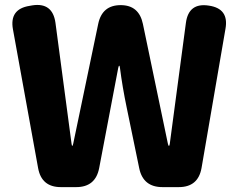

<svg xmlns="http://www.w3.org/2000/svg" viewBox="-20 -766 975 786"><path d="M229 0Q150 0 136 -78L33 -646Q18 -729 101 -742L112 -744Q195 -757 207 -673L273 -177Q274 -169 276 -169Q278 -169 280 -179L382 -668Q398 -745 474 -745Q549 -745 565 -668L667 -179Q669 -169 671.5 -169Q674 -169 675 -177L741 -672Q752 -756 835 -743Q918 -731 903 -648L805 -78Q791 0 712 0H645Q566 0 550 -77L499 -324Q481 -410 471 -489Q470 -497 468 -497Q466 -497 464 -488L386 -78Q371 0 292 0Z"/></svg>

Font: Resource Han Rounded JP Heavy
Style: Regular
Weight: 900
Designer: Cyano Hao (round all glyphs); Ryoko NISHIZUKA 西塚涼子 (kana, bopomofo & ideographs); Paul D. Hunt (Latin, Greek & Cyrillic)
Foundry: Cyano Hao
Version: 0.990